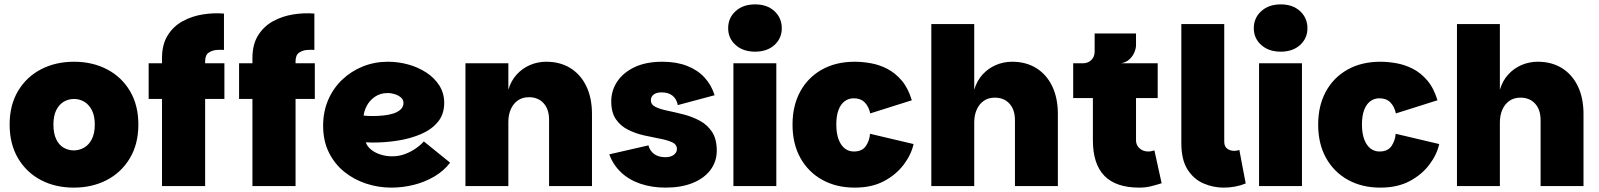

<svg xmlns="http://www.w3.org/2000/svg" viewBox="-20 -850 7305 877"><path d="M317 7Q233 7 167 -27.5Q101 -62 62.5 -127Q24 -192 24 -281Q24 -370 62.5 -434.5Q101 -499 167.5 -533.5Q234 -568 318 -568Q402 -568 468.5 -533.5Q535 -499 573.5 -434.5Q612 -370 612 -281Q612 -192 573 -127Q534 -62 467.5 -27.5Q401 7 317 7ZM317 -163Q342 -163 364 -175.5Q386 -188 399.5 -214.5Q413 -241 413 -281Q413 -321 399.5 -347Q386 -373 364.5 -385.5Q343 -398 318 -398Q293 -398 271.5 -385.5Q250 -373 237 -347Q224 -321 224 -281Q224 -241 236.5 -214.5Q249 -188 270.5 -175.5Q292 -163 317 -163Z M720 0V-398H659V-561H720V-585Q720 -647 746 -688.5Q772 -730 814 -753Q856 -776 905.5 -784Q955 -792 1003 -788V-622Q992 -623 971.5 -622Q951 -621 934 -610Q917 -599 917 -570V-561H1005V-398H917V0Z M1133 0V-398H1072V-561H1133V-585Q1133 -647 1159 -688.5Q1185 -730 1227 -753Q1269 -776 1318.5 -784Q1368 -792 1416 -788V-622Q1405 -623 1384.5 -622Q1364 -621 1347 -610Q1330 -599 1330 -570V-561H1418V-398H1330V0Z M1767 7Q1709 7 1653.5 -11Q1598 -29 1553.5 -64.5Q1509 -100 1482.5 -153Q1456 -206 1456 -276Q1456 -340 1479 -393.5Q1502 -447 1543 -486Q1584 -525 1637.5 -546.5Q1691 -568 1752 -568Q1799 -568 1844.5 -555.5Q1890 -543 1927.5 -518.5Q1965 -494 1987 -459Q2009 -424 2009 -380Q2009 -328 1980 -293Q1951 -258 1903 -237.5Q1855 -217 1798.5 -208Q1742 -199 1688 -199Q1682 -199 1675.5 -199Q1669 -199 1663 -199.5Q1657 -200 1651 -200Q1656 -183 1673.5 -168Q1691 -153 1717 -144.5Q1743 -136 1771 -136Q1802 -136 1829 -146Q1856 -156 1878.5 -171.5Q1901 -187 1916 -204L2036 -107Q2007 -69 1963.5 -43.5Q1920 -18 1869.5 -5.5Q1819 7 1767 7ZM1684 -320Q1707 -320 1731.5 -322.5Q1756 -325 1776.5 -331.5Q1797 -338 1810 -350Q1823 -362 1823 -380Q1823 -394 1812 -404Q1801 -414 1784.5 -419.5Q1768 -425 1751 -425Q1717 -425 1692.5 -408Q1668 -391 1655.5 -367Q1643 -343 1641 -322Q1648 -321 1660.5 -320.5Q1673 -320 1684 -320Z M2106 0V-561H2302V-440Q2314 -481 2340 -509.5Q2366 -538 2401 -553Q2436 -568 2475 -568Q2539 -568 2586 -538.5Q2633 -509 2658.5 -455.5Q2684 -402 2684 -329V0H2488V-303Q2488 -351 2463 -378.5Q2438 -406 2396 -406Q2366 -406 2345 -391Q2324 -376 2313 -350.5Q2302 -325 2302 -293V0Z M3020 7Q2957 7 2904.5 -11Q2852 -29 2816 -63.5Q2780 -98 2763 -145L2942 -186Q2948 -161 2968 -146.5Q2988 -132 3019 -132Q3044 -132 3058 -143Q3072 -154 3072 -169Q3072 -190 3050.5 -200Q3029 -210 2994.5 -216.5Q2960 -223 2922 -231.5Q2884 -240 2849.5 -257Q2815 -274 2793.5 -305Q2772 -336 2772 -387Q2772 -436 2799 -477Q2826 -518 2878 -543Q2930 -568 3006 -568Q3070 -568 3118.5 -549Q3167 -530 3198.5 -495.5Q3230 -461 3244 -415L3076 -370Q3071 -397 3052.5 -412.5Q3034 -428 3002 -428Q2978 -428 2965.5 -418Q2953 -408 2953 -392Q2953 -372 2974.5 -361.5Q2996 -351 3030.5 -344Q3065 -337 3103.5 -327Q3142 -317 3176.5 -298.5Q3211 -280 3232.5 -247.5Q3254 -215 3254 -162Q3254 -112 3225 -73.5Q3196 -35 3143.5 -14Q3091 7 3020 7Z M3330 0V-561H3526V0ZM3429 -614Q3374 -614 3340 -644.5Q3306 -675 3306 -721Q3306 -768 3340 -799Q3374 -830 3429 -830Q3484 -830 3517.5 -799Q3551 -768 3551 -721Q3551 -675 3517.5 -644.5Q3484 -614 3429 -614Z M3884 7Q3800 7 3736 -28.5Q3672 -64 3636 -128.5Q3600 -193 3600 -281Q3600 -367 3635 -431.5Q3670 -496 3734 -532Q3798 -568 3884 -568Q3920 -568 3958.5 -561Q3997 -554 4033 -535.5Q4069 -517 4098.5 -482.5Q4128 -448 4145 -392L3955 -332Q3948 -364 3929.5 -382.5Q3911 -401 3880 -401Q3856 -401 3838 -387.5Q3820 -374 3810 -347.5Q3800 -321 3800 -281Q3800 -242 3810 -214.5Q3820 -187 3838 -172.5Q3856 -158 3880 -158Q3918 -158 3935 -183Q3952 -208 3954 -239L4153 -192Q4142 -143 4107.5 -97.5Q4073 -52 4017.5 -22.5Q3962 7 3884 7Z M4234 0V-740H4430V-440Q4442 -481 4468 -509.5Q4494 -538 4529 -553Q4564 -568 4603 -568Q4667 -568 4714 -538.5Q4761 -509 4786.5 -455.5Q4812 -402 4812 -329V0H4616V-301Q4616 -349 4591 -376.5Q4566 -404 4524 -404Q4494 -404 4473 -389Q4452 -374 4441 -348.5Q4430 -323 4430 -291V0Z M5184 7Q5077 7 5024.5 -47Q4972 -101 4972 -209V-402H4882V-561H5268V-402H5169V-209Q5169 -187 5185 -172.5Q5201 -158 5225 -158Q5232 -158 5239 -159.5Q5246 -161 5253 -163L5286 -13Q5264 -6 5238.5 0.5Q5213 7 5184 7ZM4927 -515V-561Q4950 -561 4965 -576Q4980 -591 4980 -614V-697H5169V-644Q5169 -629 5161.5 -611Q5154 -593 5139 -579Q5124 -565 5101 -561Z M5376 -196V-740H5572V-203Q5572 -181 5585.5 -171Q5599 -161 5617 -161Q5630 -161 5641 -165L5670 -12Q5624 7 5569 7Q5522 7 5477.5 -12Q5433 -31 5404.5 -75.5Q5376 -120 5376 -196Z M5731 0V-561H5927V0ZM5830 -614Q5775 -614 5741 -644.5Q5707 -675 5707 -721Q5707 -768 5741 -799Q5775 -830 5830 -830Q5885 -830 5918.5 -799Q5952 -768 5952 -721Q5952 -675 5918.5 -644.5Q5885 -614 5830 -614Z M6285 7Q6201 7 6137 -28.5Q6073 -64 6037 -128.5Q6001 -193 6001 -281Q6001 -367 6036 -431.5Q6071 -496 6135 -532Q6199 -568 6285 -568Q6321 -568 6359.5 -561Q6398 -554 6434 -535.5Q6470 -517 6499.5 -482.5Q6529 -448 6546 -392L6356 -332Q6349 -364 6330.5 -382.5Q6312 -401 6281 -401Q6257 -401 6239 -387.5Q6221 -374 6211 -347.5Q6201 -321 6201 -281Q6201 -242 6211 -214.5Q6221 -187 6239 -172.5Q6257 -158 6281 -158Q6319 -158 6336 -183Q6353 -208 6355 -239L6554 -192Q6543 -143 6508.5 -97.5Q6474 -52 6418.5 -22.5Q6363 7 6285 7Z M6635 0V-740H6831V-440Q6843 -481 6869 -509.5Q6895 -538 6930 -553Q6965 -568 7004 -568Q7068 -568 7115 -538.5Q7162 -509 7187.5 -455.5Q7213 -402 7213 -329V0H7017V-301Q7017 -349 6992 -376.5Q6967 -404 6925 -404Q6895 -404 6874 -389Q6853 -374 6842 -348.5Q6831 -323 6831 -291V0Z"/></svg>

Font: Parkinsans Light ExtraBold
Style: Regular
Weight: 800
Version: Version 1.000